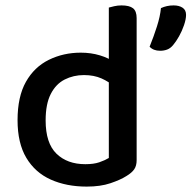

<svg xmlns="http://www.w3.org/2000/svg" viewBox="-20 -677 709 711"><path d="M383 -92V-417H486V-84Q486 -63 477 -50Q468 -37 448 -25Q426 -11 389 1.5Q352 14 301 14Q226 14 168 -12Q110 -38 77.5 -92.5Q45 -147 45 -232Q45 -319 76 -374Q107 -429 161 -455.5Q215 -482 279 -482Q317 -482 350 -472Q383 -462 402 -447V-357Q384 -374 356 -386.5Q328 -399 291 -399Q252 -399 219.5 -382.5Q187 -366 168 -329Q149 -292 149 -231Q149 -147 189 -108Q229 -69 296 -69Q327 -69 347.5 -76Q368 -83 383 -92ZM486 -394H383V-649Q390 -651 403 -654Q416 -657 430 -657Q459 -657 472.5 -646.5Q486 -636 486 -610ZM621 -510Q611 -498 599 -493.5Q587 -489 573 -489Q548 -489 534 -504Q549 -541 561 -578.5Q573 -616 576 -647Q587 -652 598.5 -654.5Q610 -657 623 -657Q643 -657 656 -648.5Q669 -640 669 -622Q669 -606 661.5 -584Q654 -562 643 -542.5Q632 -523 621 -510Z"/></svg>

Font: Baloo Bhaijaan 2 Medium
Style: Regular
Weight: 500
Designer: Sanskriti Dholi, Noopur Datye and Ek Type
Foundry: Ek Type
Version: Version 1.701